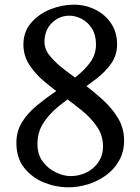

<svg xmlns="http://www.w3.org/2000/svg" viewBox="-20 -790 600 820"><path d="M271 10Q219 10 168 -10.5Q117 -31 83.5 -73Q50 -115 50 -180Q50 -230 74.5 -269Q99 -308 138 -340Q177 -372 220 -401Q263 -430 302 -460Q341 -490 365.5 -524Q390 -558 390 -600Q390 -640 373 -667.5Q356 -695 329.5 -709Q303 -723 276 -723Q234 -723 202 -692.5Q170 -662 170 -610Q170 -579 194.5 -549.5Q219 -520 258 -490.5Q297 -461 340 -429Q383 -397 422 -361Q461 -325 485.5 -283Q510 -241 510 -190Q510 -142 489 -104.5Q468 -67 433 -41.5Q398 -16 356 -3Q314 10 271 10ZM282 -38Q318 -38 349.5 -53.5Q381 -69 400.5 -98Q420 -127 420 -165Q420 -210 395.5 -247Q371 -284 332 -316Q293 -348 250 -379Q207 -410 168 -443Q129 -476 104.5 -514.5Q80 -553 80 -600Q80 -654 112.5 -692Q145 -730 194.5 -750Q244 -770 296 -770Q344 -770 386 -749.5Q428 -729 454 -691Q480 -653 480 -600Q480 -555 455.5 -519.5Q431 -484 392 -454Q353 -424 310 -395Q267 -366 228 -334Q189 -302 164.5 -263.5Q140 -225 140 -175Q140 -130 163 -99.5Q186 -69 219 -53.5Q252 -38 282 -38Z"/></svg>

Font: Anvers
Style: Regular
Weight: 400
Designer: Ishtar van Looy
Version: Version 1.000